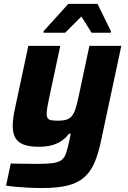

<svg xmlns="http://www.w3.org/2000/svg" viewBox="-20 -741 646 967"><path d="M194.5 206Q159.4 206 124.9 204.3Q90.3 202.6 60.7 199.9Q31.2 197.3 10.6 193.8L34.1 82.6Q64.5 83.2 88.8 83.5Q113.1 83.7 133.7 84Q154.2 84.3 172.3 84.3Q219.5 84.3 247.3 80.3Q275 76.2 289.8 64.9Q304.7 53.6 312.4 31.4Q320.2 9.1 327.9 -27.2Q330.3 -37.4 332.3 -47.6Q334.2 -57.7 336.1 -67.9H327.8Q309.6 -43.7 286.4 -29.2Q263.2 -14.6 235.8 -8.2Q208.4 -1.8 175.8 -1.8Q126.2 -1.8 97.2 -13.7Q68.1 -25.6 56 -49.1Q44 -72.5 44 -106.9Q44 -126.9 47.3 -150Q50.5 -173.1 56.5 -199.6L122.7 -510H283.5L227.8 -249.1Q221.6 -220.1 218.4 -200.7Q215.1 -181.2 215.1 -168.2Q215.1 -152.4 220.9 -144.8Q226.7 -137.1 239.8 -135.2Q252.9 -133.2 273.6 -133.2Q299.1 -133.2 315.6 -138.7Q332.1 -144.2 342.7 -157.6Q353.4 -171.1 360.7 -194.3Q368.1 -217.5 375.6 -253L430.2 -510H591L487.2 -24.3Q473.9 37.5 454.4 81.5Q434.9 125.5 402.9 153.1Q371 180.8 320.4 193.4Q269.8 206 194.5 206ZM198.9 -576.3 199.3 -583.8 324 -721.5H471.1L538.5 -583.8L538 -576.3H441.2L389.9 -657.9L308.3 -576.3Z"/></svg>

Font: Saira Thin
Style: Italic
Weight: 100
Italic angle: -12°
Designer: Hector Gatti with collaboration of the Omnibus-Type team
Foundry: Omnibus-Type
Version: Version 1.101